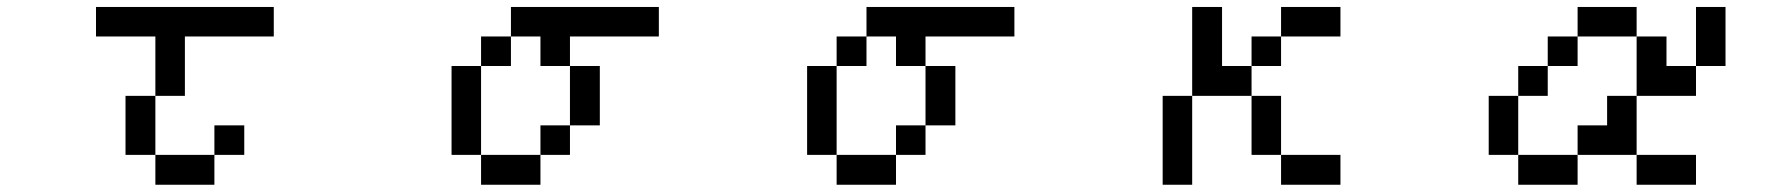

<svg xmlns="http://www.w3.org/2000/svg" viewBox="-20 -462 5040 540"><path d="M333 -26.4V-192.4H417V-26.4H583V-109.4H667V-26.4H583V57.6H417V-26.4ZM250 -359.4V-442.4H750V-359.4H500V-192.4H417V-359.4Z M1250 -26.4V-276.4H1333V-359.4H1417V-442.4H1833V-359.4H1583V-276.4H1667V-109.4H1583V-276.4H1500V-359.4H1417V-276.4H1333V-26.4H1500V-109.4H1583V-26.4H1500V57.6H1333V-26.4Z M2250 -26.4V-276.4H2333V-359.4H2417V-442.4H2833V-359.4H2583V-276.4H2667V-109.4H2583V-276.4H2500V-359.4H2417V-276.4H2333V-26.4H2500V-109.4H2583V-26.4H2500V57.6H2333V-26.4Z M3250 57.6V-192.4H3333V-442.4H3417V-276.4H3500V-359.4H3583V-442.4H3750V-359.4H3583V-276.4H3500V-192.4H3583V-26.4H3750V57.6H3583V-26.4H3500V-192.4H3333V57.6Z M4167 -26.4V-192.4H4250V-276.4H4333V-359.4H4417V-442.4H4583V-359.4H4667V-276.4H4750V-442.4H4833V-276.4H4750V-192.4H4583V-359.4H4417V-276.4H4333V-192.4H4250V-26.4H4417V-109.4H4500V-192.4H4583V-26.4H4417V57.6H4250V-26.4ZM4583 -26.4H4750V57.6H4583Z"/></svg>

Font: KH Dot Kodenmachou 12
Style: Regular
Weight: 400
Designer: Original version for X68000 by Keitarou Hiraki (http://hp.vector.co.jp/authors/VA000874/) / TrueType conversion by Homem
Version: Version 1.00.20150527